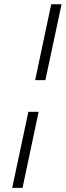

<svg xmlns="http://www.w3.org/2000/svg" viewBox="-20 -694 313 915"><path d="M273.4 -673.8 196.3 -312H147.5L224.1 -673.8ZM164.1 -161.1 87.4 201.2H38.1L115.2 -161.1Z"/></svg>

Font: Linux Libertine Display Slanted O
Style: Slanted
Weight: 400
Designer: Philipp H. Poll
Foundry: Philipp H. Poll
Version: Version 5.0.9